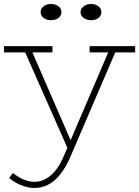

<svg xmlns="http://www.w3.org/2000/svg" viewBox="-20 -702 696 960"><path d="M233.9 -601.1Q212.4 -601.1 197.8 -612.5Q183.1 -624 183.1 -641.1Q183.1 -658.2 197.8 -670.2Q212.4 -682.1 233.9 -682.1Q257.8 -682.1 272.5 -670.4Q287.1 -658.7 287.1 -641.1Q287.1 -623.5 272.5 -612.3Q257.8 -601.1 233.9 -601.1ZM435.1 -601.1Q413.1 -601.1 397.9 -612.5Q382.8 -624 382.8 -641.1Q382.8 -658.2 398.2 -670.2Q413.6 -682.1 435.1 -682.1Q458 -682.1 472.4 -670.4Q486.8 -658.7 486.8 -641.1Q486.8 -623.5 472.4 -612.3Q458 -601.1 435.1 -601.1ZM655.8 -471.2V-439.9H556.2L331.1 84Q264.2 237.8 152.8 237.8Q127.4 237.8 101.8 229.5Q76.2 221.2 60.8 212.2Q45.4 203.1 25.9 189L43.9 163.1Q101.1 207 152.8 207Q195.8 207 233.2 175.5Q270.5 144 295.9 85L316.9 37.1L106 -439.9H0V-471.2H242.2V-439.9H142.1L333 -1L521 -439.9H428.2V-471.2Z"/></svg>

Font: BioRhyme ExtraLight
Style: Regular
Weight: 275
Designer: Aoife Mooney
Foundry: Aoife Mooney Type
Version: Version 1.500;PS 001.500;hotconv 1.0.88;makeotf.lib2.5.64775